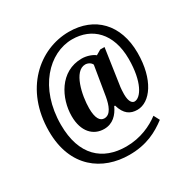

<svg xmlns="http://www.w3.org/2000/svg" viewBox="-187 -886 1182 1200"><g transform="rotate(-30 404.0 -286.0)"><path d="M410 142C536 142 615 98 683 47L661 5C605 47 523 87 419 87C250 87 132 -13 132 -235C132 -500 292 -663 459 -663C601 -663 705 -566 705 -380C705 -215 649 -131 604 -131C590 -131 569 -144 569 -203C569 -215 570 -247 575 -274L611 -520H580L544 -499C529 -513 489 -529 451 -529C293 -529 217 -375 217 -248C217 -135 277 -77 354 -77C417 -77 455 -118 479 -170H485C505 -100 543 -77 594 -77C686 -77 772 -193 772 -385C772 -592 649 -714 465 -714C251 -714 47 -539 47 -237C47 24 217 142 410 142ZM388 -134C357 -134 336 -164 336 -236C336 -329 370 -486 451 -486C470 -486 491 -475 498 -458L463 -246C453 -191 434 -134 388 -134Z"/></g></svg>

Font: Noto Serif Devanagari Condensed ExtraBold
Style: Regular
Weight: 800
Width: 3
Designer: Universal Thirst, Indian Type Foundry and the Monotype Design Team
Foundry: Monotype Imaging Inc.
Version: Version 2.004